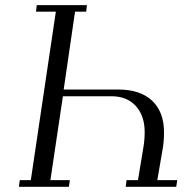

<svg xmlns="http://www.w3.org/2000/svg" viewBox="-20 -722 718 742"><path d="M53.2 0 56.2 -25.9H99.1L195.8 -676.8H119.1L122.1 -702.1H315.9L313 -676.8H270L226.1 -376H437Q522 -376 567.9 -332.8Q613.8 -289.6 613.8 -210.9Q613.8 -176.8 608.9 -147.9L587.9 -25.9H665L661.1 0H465.8L469.2 -25.9H513.2L534.2 -152.8Q539.1 -181.6 539.1 -211.9Q539.1 -274.4 504.9 -312.3Q470.7 -350.1 410.2 -350.1H223.1L174.8 -25.9H250L246.1 0Z"/></svg>

Font: Dehuti
Style: Italic
Weight: 400
Version: Version 1.2